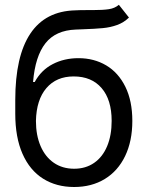

<svg xmlns="http://www.w3.org/2000/svg" viewBox="-20 -749 601 780"><path d="M313.5 -629.9 288.1 -628.9Q206.1 -626 164.6 -573.2Q123 -520.5 114.3 -416H121.1Q147.5 -464.4 194.1 -488.5Q240.7 -512.7 298.8 -512.7Q361.8 -512.7 411.4 -483.4Q460.9 -454.1 489.3 -396.5Q517.6 -338.9 517.6 -257.8Q517.6 -175.8 488.3 -115Q459 -54.2 405.5 -21.7Q352.1 10.7 281.2 10.7Q209 10.7 155 -23.2Q101.1 -57.1 71.5 -124Q42 -190.9 42 -287.1V-342.8Q42 -521 103.3 -612.5Q164.6 -704.1 286.1 -707Q301.8 -708 330.1 -708H355.5Q398.4 -708 422.4 -711.7Q446.3 -715.3 462.9 -729.5L503.9 -677.7Q482.9 -657.2 455.8 -647.5Q428.7 -637.7 398.2 -634.8Q367.7 -631.8 313.5 -629.9ZM433.6 -257.8Q433.6 -343.8 392.8 -391.1Q352.1 -438.5 279.3 -438.5Q209 -438.5 168.5 -391.1Q127.9 -343.8 126 -257.8Q126 -199.7 144.8 -155.8Q163.6 -111.8 198.7 -87.6Q233.9 -63.5 281.2 -63.5Q328.1 -63.5 362.5 -87.4Q397 -111.3 415.3 -155.3Q433.6 -199.2 433.6 -257.8Z"/></svg>

Font: Pretendard Std
Style: Regular
Weight: 400
Designer: Base glyphs from Inter by Rasmus Andersson; Hangeul glyphs from Noto Sans CJK(Source Han Sans) by Jang Soo-young and Kan
Foundry: Kil Hyung-jin
Version: Version 1.309